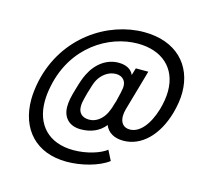

<svg xmlns="http://www.w3.org/2000/svg" viewBox="-104 -745 1005 950"><g transform="rotate(15 398.5 -270.5)"><path d="M521 -630C338 -630 131 -501 78 -259C71 -225 67 -193 67 -163C67 -12 158 89 315 89C390 89 478 66 526 29L500 -22C469 3 401 25 333 25C205 25 134 -53 134 -172C134 -197 137 -224 143 -252C186 -463 357 -567 506 -567C628 -567 710 -498 710 -378C710 -349 705 -317 695 -282C669 -196 625 -146 576 -146C544 -146 526 -167 526 -202C526 -212 528 -224 531 -236L591 -446H527L516 -409C504 -437 476 -451 438 -451C379 -451 326 -414 295 -351C284 -329 277 -308 266 -270C253 -226 248 -203 248 -175C248 -122 280 -84 341 -84C391 -84 435 -101 465 -139C479 -104 512 -84 559 -84C652 -84 729 -160 764 -283C774 -320 780 -356 780 -389C780 -532 684 -630 521 -630ZM369 -141C333 -141 313 -161 313 -193C313 -208 313 -214 327 -266C339 -308 345 -324 352 -337C369 -368 402 -394 440 -394C475 -394 495 -370 491 -336C487 -314 487 -310 476 -267V-266L471 -251C463 -221 457 -210 452 -199C436 -167 406 -141 369 -141Z"/></g></svg>

Font: Arthouse Owned
Style: Italic
Weight: 400
Italic angle: -10°
Designer: Jeremy Tribby
Foundry: Tribby Type
Version: Version 1.000;PS 001.000;hotconv 1.0.88;makeotf.lib2.5.64775